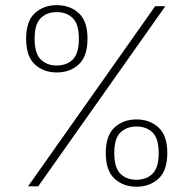

<svg xmlns="http://www.w3.org/2000/svg" viewBox="-20 -724 750 746"><path d="M200.5 -442.5Q149 -442.5 115.2 -474Q81.5 -505.5 81.5 -573.5Q81.5 -642 115.5 -673Q149.5 -704 200.5 -704Q252 -704 286 -673Q320 -642 320 -573.5Q320 -505 286 -473.8Q252 -442.5 200.5 -442.5ZM622.5 -700 128.5 0H89L583 -700ZM200.5 -469.5Q239 -469.5 262.8 -492.8Q286.5 -516 286.5 -573.5Q286.5 -630.5 262.5 -653.8Q238.5 -677 200.5 -677Q162.5 -677 138.5 -653.8Q114.5 -630.5 114.5 -573.5Q114.5 -516 138.5 -492.8Q162.5 -469.5 200.5 -469.5ZM510.5 1.5Q459 1.5 425 -29.8Q391 -61 391 -129.5Q391 -197.5 425 -228.8Q459 -260 510.5 -260Q561.5 -260 595.8 -228.8Q630 -197.5 630 -129.5Q630 -61 595.8 -29.8Q561.5 1.5 510.5 1.5ZM510.5 -25.5Q548.5 -25.5 572.5 -48.8Q596.5 -72 596.5 -129.5Q596.5 -186.5 572.5 -209.5Q548.5 -232.5 510.5 -232.5Q472.5 -232.5 448.2 -209.5Q424 -186.5 424 -129.5Q424 -72 448 -48.8Q472 -25.5 510.5 -25.5Z"/></svg>

Font: League Mono Thin
Style: Regular
Weight: 100
Width: 6
Designer: Tyler Finck
Foundry: The League of Moveable Type / Tyler Finck
Version: Version 2.300;RELEASE